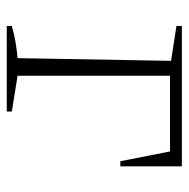

<svg xmlns="http://www.w3.org/2000/svg" viewBox="-15 -543 558 568"><g transform="rotate(90 264.0 -259.0)"><path d="M57 0V-15Q81 -22 105 -26Q129 -30 152 -32L160 -486L57 -502V-518H472V-336H457L428 -483H204V-32L310 -15V0Z"/></g></svg>

Font: Piazzolla SC ExtraLight
Style: Regular
Weight: 200
Designer: Juan Pablo del Peral
Foundry: Huerta Tipografica
Version: Version 1.330